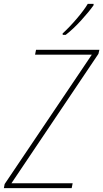

<svg xmlns="http://www.w3.org/2000/svg" viewBox="-45 -971 533 991"><path d="M-25 0 -21 -21 429 -689H136L141 -714H468L463 -693L14 -25H330L325 0ZM279 -791H294Q332 -820 373.5 -865.5Q415 -911 438 -944V-951H408Q389 -919 351.5 -875Q314 -831 278 -798Z"/></svg>

Font: Noto Sans UI SemiCondensed Thin
Style: Italic
Weight: 250
Width: 4
Italic angle: -12°
Designer: Monotype Design Team
Foundry: Monotype Imaging Inc.
Version: Version 1.901